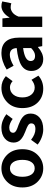

<svg xmlns="http://www.w3.org/2000/svg" viewBox="1016 -1630 628 2700"><g transform="rotate(-90 1330.0 -280.0)"><path d="M44 -279Q44 -414 123 -494Q202 -574 313 -574Q424 -574 503 -494Q582 -414 582 -279Q582 -146 502.5 -66Q423 14 313 14Q203 14 123.5 -66Q44 -146 44 -279ZM432 -279Q432 -360 400.5 -407Q369 -454 313 -454Q257 -454 225.5 -407Q194 -360 194 -279Q194 -199 225.5 -152.5Q257 -106 313 -106Q369 -106 400.5 -152.5Q432 -199 432 -279Z M860 14Q805 14 747 -8Q689 -30 647 -65L714 -157Q792 -96 864 -96Q945 -96 945 -155Q945 -169 937.5 -180.5Q930 -192 912.5 -202Q895 -212 881 -218Q867 -224 841 -234Q832 -237 828 -239Q797 -251 773.5 -263.5Q750 -276 725.5 -295Q701 -314 688 -341.5Q675 -369 675 -402Q675 -478 732 -526Q789 -574 883 -574Q981 -574 1074 -505L1008 -416Q939 -464 887 -464Q851 -464 832 -449.5Q813 -435 813 -410Q813 -403 814.5 -397Q816 -391 820.5 -386Q825 -381 829 -376.5Q833 -372 841 -367.5Q849 -363 855 -360Q861 -357 871.5 -352.5Q882 -348 888.5 -346Q895 -344 908 -339Q921 -334 927 -332Q961 -319 983.5 -307.5Q1006 -296 1031.5 -276.5Q1057 -257 1070 -228.5Q1083 -200 1083 -163Q1083 -86 1024.5 -36Q966 14 860 14Z M1433 14Q1314 14 1237 -65Q1160 -144 1160 -279Q1160 -414 1243.5 -494Q1327 -574 1446 -574Q1536 -574 1609 -512L1539 -417Q1496 -454 1453 -454Q1389 -454 1349.5 -406Q1310 -358 1310 -279Q1310 -201 1349 -153.5Q1388 -106 1449 -106Q1504 -106 1558 -151L1616 -54Q1539 14 1433 14Z M1848 14Q1774 14 1728 -33Q1682 -80 1682 -152Q1682 -242 1758.5 -291.5Q1835 -341 2004 -359Q2000 -456 1909 -456Q1847 -456 1755 -403L1702 -500Q1821 -574 1936 -574Q2042 -574 2096.5 -511.5Q2151 -449 2151 -327V0H2031L2020 -60H2017Q1931 14 1848 14ZM1896 -101Q1949 -101 2004 -156V-269Q1822 -245 1822 -164Q1822 -101 1896 -101Z M2301 0V-560H2421L2431 -461H2435Q2465 -515 2507.5 -544.5Q2550 -574 2594 -574Q2631 -574 2660 -562L2634 -435Q2606 -444 2576 -444Q2539 -444 2504 -417.5Q2469 -391 2447 -334V0Z"/></g></svg>

Font: Noto Sans Korean Bold
Style: Bold
Weight: 700
Designer: Ryoko NISHIZUKA  (kana & ideographs); Paul D. Hunt (Latin, Greek & Cyrillic); Wenlong ZHANG  (bopomofo); Sandoll Communi
Foundry: Adobe Systems Incorporated
Version: Version 1.000;PS 1;hotconv 1.0.78;makeotf.lib2.5.61930